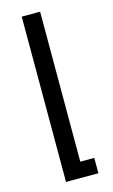

<svg xmlns="http://www.w3.org/2000/svg" viewBox="-113 -764 474 808"><g transform="rotate(-15 123.5 -360.0)"><path d="M69.8 0V-720.2H149.9V-66.9H210.9V0Z"/></g></svg>

Font: TASA Orbiter Deck
Style: Regular
Weight: 400
Designer: Weizhong Zhang
Version: Version 1.000;Glyphs 3.1.2 (3151)